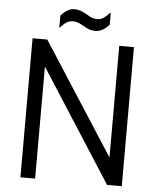

<svg xmlns="http://www.w3.org/2000/svg" viewBox="-57 -900 778 949"><g transform="rotate(5 331.5 -425.5)"><path d="M583 -690V0H510L153 -556V0H80V-690H153L510 -136V-690ZM207 -813Q224 -833 240 -842Q256 -851 276 -851Q292 -851 305 -846Q318 -841 336 -831Q351 -822 362.5 -817Q374 -812 388 -812Q406 -812 419.5 -820.5Q433 -829 454 -851V-790Q422 -753 385 -753Q368 -753 355 -758Q342 -763 323 -774Q320 -776 310 -781Q300 -786 291 -788.5Q282 -791 274 -791Q255 -791 241 -782.5Q227 -774 207 -752Z"/></g></svg>

Font: D-DIN
Style: Regular
Weight: 400
Designer: Charles Nix
Foundry: Datto Inc.
Version: Version 1.00